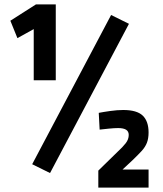

<svg xmlns="http://www.w3.org/2000/svg" viewBox="-20 -764 738 871"><path d="M133 -400V-632L59 -591L27 -670L143 -744H233V-400ZM207 21 126 -19 484 -696 565 -656ZM426 87V10L513 -75Q537 -97 550.5 -114.5Q564 -132 564 -152Q564 -168 552 -175.5Q540 -183 516 -183Q499 -183 474 -180.5Q449 -178 432 -176L428 -252Q448 -256 480 -260.5Q512 -265 539 -265Q601 -265 627.5 -239.5Q654 -214 654 -163Q654 -136 646.5 -116.5Q639 -97 622.5 -79Q606 -61 581 -37L536 5H654V87Z"/></svg>

Font: Cairo Play
Style: Bold
Weight: 700
Version: Version 3.119